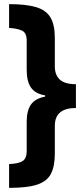

<svg xmlns="http://www.w3.org/2000/svg" viewBox="-20 -742 406 928"><path d="M24 51Q71 49 90 36Q109 23 109 -11V-154Q109 -207 129.5 -236.5Q150 -266 198 -275V-281Q150 -289 129.5 -319Q109 -349 109 -405V-546Q109 -585 84.5 -595Q60 -605 24 -607V-722Q106 -722 154.5 -707.5Q203 -693 224 -657.5Q245 -622 245 -558V-421Q245 -380 269 -357.5Q293 -335 347 -335V-220Q245 -220 245 -134V1Q245 61 226.5 97.5Q208 134 160.5 150Q113 166 24 166Z"/></svg>

Font: Noto Sans Ethiopic ExtraCondensed ExtraBold
Style: Regular
Weight: 800
Width: 2
Designer: Monotype Design Team
Foundry: Monotype Imaging Inc.
Version: Version 2.102; ttfautohint (v1.8.4.7-5d5b)